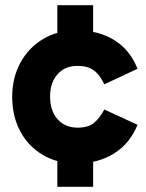

<svg xmlns="http://www.w3.org/2000/svg" viewBox="-20 -713 562 740"><path d="M201 -530V-693H339V-530ZM201 7V-158H339V7ZM274 -83Q200 -83 144 -116.5Q88 -150 57.5 -208Q27 -266 27 -340Q27 -413 58.5 -471Q90 -529 146 -562.5Q202 -596 274 -596Q360 -596 420.5 -558.5Q481 -521 510 -448L382 -388Q371 -411 358 -426.5Q345 -442 326.5 -450.5Q308 -459 278 -459Q230 -459 201.5 -426.5Q173 -394 173 -341Q173 -286 202 -253.5Q231 -221 279 -221Q321 -221 343.5 -240.5Q366 -260 382 -291L510 -232Q481 -160 419.5 -121.5Q358 -83 274 -83Z"/></svg>

Font: Gabarito
Style: Bold
Weight: 700
Designer: Leandro Assis / Alvaro Franca / Felipe Casaprima
Foundry: Naipe Foundry
Version: Version 1.000